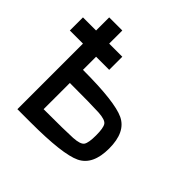

<svg xmlns="http://www.w3.org/2000/svg" viewBox="-210 -1085 1294 1294"><g transform="rotate(45 437.5 -437.5)"><path d="M250 -375V-125Q460.9 -125 527.3 -128.9Q593.8 -132.8 609.4 -156.2Q625 -179.7 625 -250Q625 -320.3 609.4 -343.8Q593.8 -367.2 527.3 -371.1Q460.9 -375 250 -375ZM750 -250Q750 -93.8 652.3 -46.9Q554.7 0 250 0H125V-625H0V-750H125V-875H250V-750H375V-625H250V-500Q554.7 -500 652.3 -453.1Q750 -406.2 750 -250Z"/></g></svg>

Font: CraftyPE
Style: Regular
Weight: 400
Designer: Erek Butcher
Foundry: Haunted Coop
Version: Version 0.018;April 4, 2024;FontCreator 15.0.0.2962 64-bit